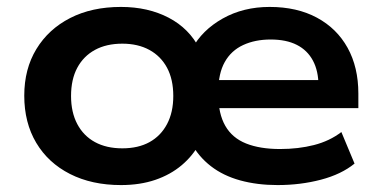

<svg xmlns="http://www.w3.org/2000/svg" viewBox="-20 -524 1098 554"><path d="M329 10Q245 10 182 -22Q119 -54 84.5 -112Q50 -170 50 -248Q50 -325 85 -382.5Q120 -440 182.5 -472Q245 -504 329 -504Q407 -504 466.5 -473Q526 -442 556 -383H534Q563 -437 622.5 -470.5Q682 -504 758 -504Q837 -504 894.5 -473Q952 -442 983 -386Q1014 -330 1014 -254V-212H588V-293H918L899 -276Q899 -319 883 -349Q867 -379 836.5 -394.5Q806 -410 761 -410Q716 -410 681.5 -394Q647 -378 628.5 -345Q610 -312 610 -261V-250Q610 -196 630 -161Q650 -126 690 -110Q730 -94 788 -94Q841 -94 886 -105.5Q931 -117 965 -143L1003 -52Q965 -21 906 -5.5Q847 10 781 10Q722 10 673 -3.5Q624 -17 588.5 -44.5Q553 -72 532 -111H556Q537 -75 504.5 -47.5Q472 -20 428 -5Q384 10 329 10ZM333 -96Q379 -96 411.5 -114Q444 -132 462 -166Q480 -200 480 -247Q480 -295 462 -328.5Q444 -362 411 -380Q378 -398 333 -398Q287 -398 254 -380Q221 -362 203 -328.5Q185 -295 185 -247Q185 -200 203 -166Q221 -132 254 -114Q287 -96 333 -96Z"/></svg>

Font: Nunito Sans 10pt SemiExpanded
Style: Bold
Weight: 700
Width: 6
Designer: Vernon Adams
Foundry: Vernon Adams
Version: Version 3.101;gftools[0.9.27]